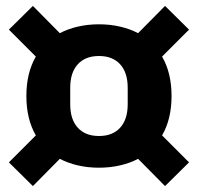

<svg xmlns="http://www.w3.org/2000/svg" viewBox="-20 -673 668 648"><path d="M314 -107Q276 -107 242 -115Q208 -123 182 -137L91 -45L10 -125L101 -216Q69 -271 69 -349Q69 -427 101 -482L10 -573L91 -653L182 -561Q208 -575 242 -583Q276 -591 314 -591Q352 -591 386 -583Q420 -575 446 -561L537 -653L618 -573L527 -482Q559 -427 559 -349Q559 -271 527 -216L618 -125L537 -45L446 -137Q420 -123 386 -115Q352 -107 314 -107ZM314 -214Q360 -214 385.5 -242Q411 -270 411 -321V-377Q411 -428 385.5 -456Q360 -484 314 -484Q268 -484 242.5 -456Q217 -428 217 -377V-321Q217 -270 242.5 -242Q268 -214 314 -214Z"/></svg>

Font: IBM Plex Arabic
Style: Bold
Weight: 700
Designer: Mike Abbink, Paul van der Laan, Pieter van Rosmalen, Wael Morcos, Khajak Apelian
Foundry: Bold Monday
Version: Version 1.0